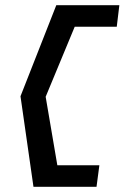

<svg xmlns="http://www.w3.org/2000/svg" viewBox="-20 -645 480 740"><path d="M352 75 363 -8H201L156 -272L268 -542H430L440 -625H197L59 -274L109 75Z"/></svg>

Font: Charger
Style: BdIt
Weight: 400
Designer: Jasper
Foundry: Cannot Into Space Fonts
Version: Version 0.98